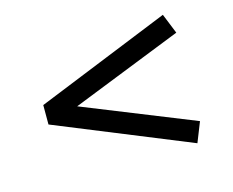

<svg xmlns="http://www.w3.org/2000/svg" viewBox="-72 -656 792 654"><g transform="rotate(-15 324.0 -328.5)"><path d="M549.5 -102 76 -295V-363.5L549 -555L577.5 -484.5L186.5 -329.5L577.5 -172.5Z"/></g></svg>

Font: Geologica Cursive Light
Style: Regular
Weight: 300
Designer: Sindre Bremnes, Frode Helland
Foundry: Monokrom Skriftforlag AS
Version: Version 1.010;gftools[0.9.28]